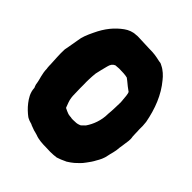

<svg xmlns="http://www.w3.org/2000/svg" viewBox="-202 -827 972 972"><g transform="rotate(45 284.0 -340.5)"><path d="M5 -395C3 -359 7 -322 8 -290V-282C8 -271 10 -264 10 -263C10 -229 24 -193 25 -182C27 -160 34 -152 34 -149C35 -115 54 -89 66 -73C82 -52 101 -35 117 -23L119 -22L120 -21C140 -10 153 -11 158 -6L185 4C189 5 188 5 197 7L211 11C233 20 262 22 290 22L319 23C334 23 348 22 363 20C376 16 394 9 412 0H413L414 -1C426 -8 436 -16 446 -24C460 -38 472 -46 488 -69C497 -81 508 -96 516 -112C525 -127 536 -147 540 -172C542 -186 552 -211 553 -240C554 -247 557 -263 558 -274C559 -288 565 -303 560 -327C560 -331 559 -346 559 -351V-356C559 -366 558 -371 558 -378C559 -391 558 -410 556 -426V-427C541 -507 513 -579 465 -636C452 -653 430 -674 408 -684C405 -686 397 -691 386 -691C354 -698 340 -701 302 -701L224 -704H217C213 -704 209 -703 208 -703C187 -703 164 -694 146 -681C106 -652 74 -614 48 -558C33 -527 22 -501 19 -474C14 -450 13 -434 9 -417V-416L5 -396ZM199 -312V-335C198 -364 199 -392 202 -420C208 -444 210 -458 218 -486C222 -503 229 -514 243 -520C245 -520 253 -521 268 -522C290 -522 314 -521 328 -517L341 -507C353 -496 375 -480 386 -472C390 -466 393 -439 395 -407C394 -374 394 -350 391 -321V-319C391 -273 374 -230 354 -201C350 -195 345 -193 334 -181C332 -180 320 -175 310 -174C293 -173 277 -172 269 -175H264C264 -175 265 -175 258 -176C248 -176 219 -191 219 -191V-192L218 -193C216 -197 212 -211 208 -220C202 -237 200 -253 200 -272Z"/></g></svg>

Font: Vapor
Style: Blk
Weight: 900
Foundry: Cannot Into Space Fonts
Version: Version 0.179